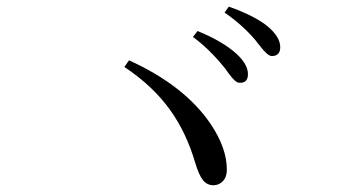

<svg xmlns="http://www.w3.org/2000/svg" viewBox="-20 -714 1040 569"><path d="M612.3 -165Q593.8 -165 581.5 -180.2Q569.3 -195.3 558.6 -231.4Q532.2 -321.3 484.4 -387.7Q433.6 -459 348.6 -515.6L362.3 -535.2Q528.3 -460 605.5 -344.7Q652.3 -274.4 652.3 -210.9Q652.3 -189.5 640.6 -177.2Q628.9 -165 612.3 -165ZM688.5 -468.8Q677.7 -468.8 657.2 -497.1Q648.4 -509.8 642.6 -516.6Q599.6 -569.3 551.8 -604.5L565.4 -622.1Q639.6 -591.8 680.7 -554.7Q714.8 -523.4 714.8 -494.1Q714.8 -466.8 688.5 -468.8ZM785.2 -547.9Q773.4 -547.9 751 -577.1Q742.2 -588.9 736.3 -595.7Q698.2 -640.6 645.5 -676.8L658.2 -694.3Q735.4 -667 773.4 -635.7Q810.5 -604.5 810.5 -574.2Q810.5 -547.9 785.2 -547.9Z"/></svg>

Font: Bpmf Zihi Only R
Style: R
Weight: 400
Foundry: But Ko
Version: Version 1.320